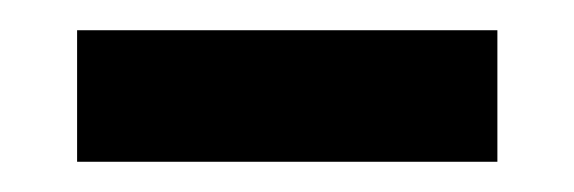

<svg xmlns="http://www.w3.org/2000/svg" viewBox="-20 -653 380 127"><path d="M31 -633H309V-546H31Z"/></svg>

Font: HK Grotesk Black
Style: Regular
Weight: 900
Designer: Alfredo Marco Pradil
Foundry: Hanken Design Co.
Version: Version 3.001